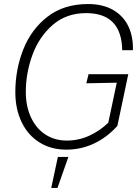

<svg xmlns="http://www.w3.org/2000/svg" viewBox="-20 -730 690 952"><path d="M56 -273Q56 -385 95.5 -485Q135 -585 216 -647.5Q297 -710 417 -710Q490 -710 541 -680.5Q592 -651 616.5 -599.5Q641 -548 639 -481H586Q583 -665 407 -665Q309 -665 241.5 -606.5Q174 -548 141 -458Q108 -368 108 -274Q108 -202 134 -147Q160 -92 206 -62.5Q252 -33 311 -33Q371 -33 424.5 -58Q478 -83 517 -122L559 -320L408 -317L419 -362H616L562 -106Q511 -49 446.5 -18.5Q382 12 309 12Q233 12 175.5 -24Q118 -60 87 -125Q56 -190 56 -273ZM267 48H319L265 202H234Z"/></svg>

Font: Azeret Mono Thin
Style: Italic
Weight: 100
Italic angle: -12°
Designer: Martin Vácha
Foundry: Displaay
Version: Version 1.000; Glyphs 3.0.3, build 3074